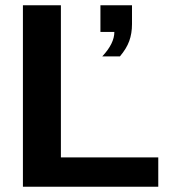

<svg xmlns="http://www.w3.org/2000/svg" viewBox="-20 -708 651 728"><path d="M580.1 -111.3V0H66.9V-688H210.9V-111.3ZM480.5 -616.7Q480.5 -581.1 470 -552.2Q459.5 -523.4 434.6 -494.1H367.7Q413.6 -543 413.6 -586.9H360.8V-688H480.5Z"/></svg>

Font: Arimo
Style: Bold
Weight: 700
Designer: Steve Matteson
Foundry: Monotype Imaging Inc.
Version: Version 1.33